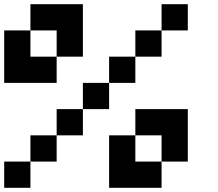

<svg xmlns="http://www.w3.org/2000/svg" viewBox="-20 -1020 1040 915"><path d="M250 -875H125V-1000H375V-750H250ZM875 -1000V-875H750V-1000ZM250 -625H0V-875H125V-750H250ZM625 -875H750V-750H625ZM500 -750H625V-625H500ZM375 -625H500V-500H375ZM250 -500H375V-375H250ZM625 -500H875V-250H750V-375H625ZM125 -375H250V-250H125ZM625 -250H750V-125H500V-375H625ZM0 -250H125V-125H0Z"/></svg>

Font: Press Start 2P
Style: Regular
Weight: 400
Designer: CodeMan38
Foundry: CodeMan38
Version: Version 3.000